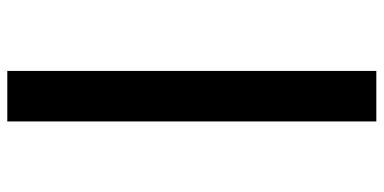

<svg xmlns="http://www.w3.org/2000/svg" viewBox="-276 -528 1026 513"><g transform="rotate(90 236.5 -271.0)"><path d="M169 -764H304V222H169Z"/></g></svg>

Font: Noto Sans Hebrew SemiCondensed Black
Style: Regular
Weight: 900
Width: 4
Designer: Ben Nathan
Foundry: Google LLC
Version: Version 3.001; ttfautohint (v1.8.4.7-5d5b)